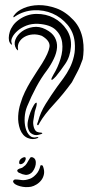

<svg xmlns="http://www.w3.org/2000/svg" viewBox="-20 -750 370 766"><path d="M263 -563Q260 -524 240.5 -495.5Q221 -467 203 -445Q201 -443 194.5 -436.5Q188 -430 186 -432Q183 -433 187 -440.5Q191 -448 193 -452Q211 -481 221.5 -515.5Q232 -550 228 -580Q224 -610 202 -631Q180 -652 132 -655Q106 -656 85.5 -648Q65 -640 50.5 -627.5Q36 -615 29.5 -602Q23 -589 26 -580Q28 -574 27.5 -572.5Q27 -571 25.5 -572Q24 -573 22 -575.5Q20 -578 19 -580Q15 -587 15 -598.5Q15 -610 19 -623Q23 -636 32 -648.5Q41 -661 55 -671Q87 -694 125 -694.5Q163 -695 194.5 -678.5Q226 -662 246 -631.5Q266 -601 263 -563ZM267 -422Q233 -375 195 -334Q157 -293 138 -260Q136 -256 134 -252.5Q132 -249 130 -251Q127 -252 128.5 -256.5Q130 -261 132 -266Q141 -301 162 -335Q183 -369 208 -404Q220 -420 233.5 -438.5Q247 -457 258 -478.5Q269 -500 275 -526Q281 -552 278 -582Q274 -622 249 -651.5Q224 -681 189.5 -696Q155 -711 115 -709Q75 -707 41 -685Q35 -680 34 -681Q32 -685 37 -690Q48 -706 74.5 -717.5Q101 -729 134.5 -729.5Q168 -730 204.5 -717Q241 -704 273 -670Q289 -653 298 -633Q307 -613 310.5 -592Q314 -571 313.5 -550.5Q313 -530 310 -514Q299 -482 287 -460Q275 -438 267 -422ZM127 -203Q135 -204 133 -202L130 -199Q111 -191 90.5 -199.5Q70 -208 60 -234Q51 -260 52.5 -287Q54 -314 62 -338Q69 -362 79.5 -383.5Q90 -405 102 -425Q114 -445 126 -463Q138 -481 148 -497Q174 -539 177.5 -563Q181 -587 147 -607Q128 -614 110 -612.5Q92 -611 78 -603Q64 -595 56.5 -582Q49 -569 52 -553Q53 -547 50 -550Q47 -553 45 -555Q34 -573 41.5 -592Q49 -611 67.5 -624.5Q86 -638 111.5 -642Q137 -646 162 -633Q188 -620 198.5 -601Q209 -582 207.5 -560.5Q206 -539 194.5 -515Q183 -491 167 -469Q144 -439 124.5 -402.5Q105 -366 88 -325Q80 -305 78.5 -282Q77 -259 82 -239.5Q87 -220 98.5 -209Q110 -198 127 -203ZM115 -242Q120 -227 128 -224Q136 -221 142 -221Q147 -221 148.5 -219Q150 -217 144 -215Q140 -214 133 -212Q126 -210 118.5 -211.5Q111 -213 103.5 -218.5Q96 -224 92 -238Q88 -250 91.5 -268Q95 -286 101.5 -302.5Q108 -319 115 -330.5Q122 -342 126 -340Q127 -339 126.5 -333.5Q126 -328 124 -321.5Q122 -315 120 -308.5Q118 -302 118 -299Q115 -281 113 -269Q111 -257 115 -242ZM104 -5Q82 -1 60 -7Q38 -13 33 -23Q31 -26 33.5 -30Q36 -34 41 -34Q50 -34 56 -33Q62 -32 68 -31.5Q74 -31 81.5 -32Q89 -33 100 -37Q111 -41 123.5 -54Q136 -67 141 -88Q141 -91 145 -91Q149 -91 151 -88Q158 -70 155.5 -56Q153 -42 145 -31.5Q137 -21 125.5 -14Q114 -7 104 -5ZM105 -60Q93 -51 81 -52.5Q69 -54 58 -60Q56 -60 53.5 -62Q51 -64 49 -67Q48 -69 49.5 -71.5Q51 -74 53 -75Q58 -78 63.5 -79Q69 -80 74 -85Q82 -90 86.5 -97.5Q91 -105 94.5 -111Q98 -117 100.5 -120.5Q103 -124 108 -123Q118 -120 121 -112Q124 -104 122.5 -94Q121 -84 116 -74.5Q111 -65 105 -60ZM62 -115Q67 -120 73 -122Q79 -124 81 -122Q84 -119 82 -112.5Q80 -106 75 -101Q71 -97 66 -95.5Q61 -94 58 -96Q56 -98 56.5 -104Q57 -110 62 -115Z"/></svg>

Font: Akronim
Style: Regular
Weight: 400
Designer: Grzegorz Klimczewski
Foundry: Fonty.PL
Version: Version 1.001